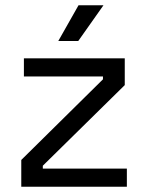

<svg xmlns="http://www.w3.org/2000/svg" viewBox="-20 -711 561 731"><path d="M61 0H463V-69H143V-80L455 -387V-489H71V-420H372V-409L61 -102ZM202 -555H278L374 -691H279Z"/></svg>

Font: Meta Space
Style: Regular
Weight: 400
Designer: Meta Pool / Florian Karsten
Foundry: Meta Pool / Florian Karsten
Version: Version 2.000;Glyphs 3.1.1 (3137)